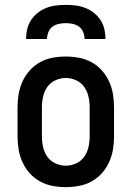

<svg xmlns="http://www.w3.org/2000/svg" viewBox="-20 -760 540 788"><path d="M250 8Q223 8 196 3Q169 -2 145 -15Q121 -28 102.5 -48.5Q84 -69 72.5 -94Q61 -119 56.5 -146Q52 -173 52 -200V-320Q52 -347 56.5 -374Q61 -401 72.5 -426Q84 -451 102.5 -471.5Q121 -492 145 -505Q169 -518 196 -523Q223 -528 250 -528Q277 -528 304 -523Q331 -518 355 -505Q379 -492 397.5 -471.5Q416 -451 427.5 -426Q439 -401 443.5 -374Q448 -347 448 -320V-200Q448 -173 443.5 -146Q439 -119 427.5 -94Q416 -69 397.5 -48.5Q379 -28 355 -15Q331 -2 304 3Q277 8 250 8ZM250 -80Q272 -80 292.5 -89.5Q313 -99 325.5 -116.5Q338 -134 343 -156Q348 -178 348 -200V-320Q348 -342 343 -364Q338 -386 325.5 -403.5Q313 -421 292.5 -430.5Q272 -440 250 -440Q228 -440 207.5 -430.5Q187 -421 174.5 -403.5Q162 -386 157 -364Q152 -342 152 -320V-200Q152 -178 157 -156Q162 -134 174.5 -116.5Q187 -99 207.5 -89.5Q228 -80 250 -80ZM87 -600Q87 -620 91.5 -640Q96 -660 107.5 -677.5Q119 -695 135 -707.5Q151 -720 170 -727.5Q189 -735 209.5 -737.5Q230 -740 250 -740Q270 -740 290.5 -737.5Q311 -735 330 -727.5Q349 -720 365 -707.5Q381 -695 392.5 -677.5Q404 -660 408.5 -640Q413 -620 413 -600H327Q327 -614 321.5 -628Q316 -642 304.5 -650.5Q293 -659 278.5 -662Q264 -665 250 -665Q236 -665 221.5 -662Q207 -659 195.5 -650.5Q184 -642 178.5 -628Q173 -614 173 -600Z"/></svg>

Font: Iosevka Semibold
Style: Regular
Weight: 600
Monospace: yes
Designer: Belleve Invis
Foundry: Belleve Invis
Version: Version 33.2.3; ttfautohint (v1.8.4)